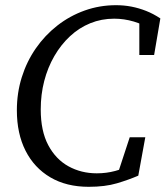

<svg xmlns="http://www.w3.org/2000/svg" viewBox="-20 -705 640 740"><path d="M322 15Q236 15 174 -21.5Q112 -58 78.5 -124Q45 -190 45 -280Q45 -347 64 -407.5Q83 -468 118 -518.5Q153 -569 201 -606.5Q249 -644 306.5 -664.5Q364 -685 427 -685Q458 -685 486.5 -679.5Q515 -674 543 -663Q571 -652 598 -634L574 -493H517V-632L557 -592Q533 -611 495.5 -622Q458 -633 420 -633Q371 -633 328 -615.5Q285 -598 250 -565.5Q215 -533 189.5 -489Q164 -445 150.5 -393Q137 -341 137 -283Q137 -200 166 -145.5Q195 -91 244 -64Q293 -37 353 -37Q390 -37 423.5 -46Q457 -55 487 -70L432 -30L480 -176H540L513 -28Q476 -12 430.5 1.5Q385 15 322 15Z"/></svg>

Font: Source Serif 4 18pt
Style: Italic
Weight: 400
Italic angle: -12°
Designer: Frank Grießhammer
Foundry: Adobe Systems Incorporated
Version: Version 4.004;hotconv 1.0.116;makeotfexe 2.5.65601